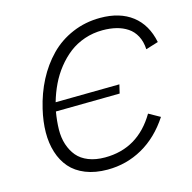

<svg xmlns="http://www.w3.org/2000/svg" viewBox="-104 -805 917 919"><g transform="rotate(-15 354.0 -345.5)"><path d="M318.8 9.8Q257.3 9.8 210.4 -9Q163.6 -27.8 135 -60.8Q106.4 -93.8 92 -139.4Q77.6 -185.1 78.1 -238.5Q78.6 -292 92.8 -352.1Q109.9 -425.3 142.3 -487.8Q174.8 -550.3 221.7 -598.4Q268.6 -646.5 332.8 -673.8Q397 -701.2 471.2 -701.2Q567.9 -701.2 628.9 -654.3Q689.9 -607.4 708 -518.1L646 -499Q644 -537.1 629.2 -565.2Q614.3 -593.3 589.6 -609.6Q564.9 -626 534.4 -633.5Q503.9 -641.1 466.8 -641.1Q419.4 -641.1 376.7 -626.5Q334 -611.8 300.8 -586.2Q267.6 -560.5 239.7 -525.4Q211.9 -490.2 192.9 -450.4Q173.8 -410.6 161.1 -366.2L478 -370.1L467.8 -327.1L150.9 -323.2Q143.1 -277.3 142.3 -236.3Q141.6 -195.3 152.8 -161.1Q164.1 -127 184.8 -102.3Q205.6 -77.6 240.5 -63.7Q275.4 -49.8 321.8 -49.8Q485.8 -49.8 574.2 -199.2L629.9 -168Q572.3 -80.1 492.4 -35.2Q412.6 9.8 318.8 9.8Z"/></g></svg>

Font: HK Grotesk Light Italic
Style: Regular
Weight: 300
Italic angle: -13°
Designer: Alfredo Marco Pradil and Stefan Peev
Foundry: Hanken Design Co.
Version: Version 1.000;PS 001.000;hotconv 1.0.88;makeotf.lib2.5.64775